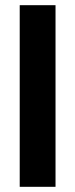

<svg xmlns="http://www.w3.org/2000/svg" viewBox="-20 -720 290 740"><path d="M56 0V-700H194V0Z"/></svg>

Font: Germania One
Style: Regular
Weight: 400
Designer: John Vargas Beltran
Foundry: John Vargas Beltran
Version: Version 1.001